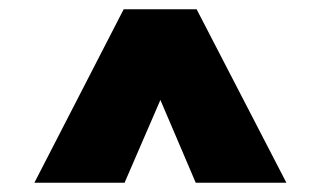

<svg xmlns="http://www.w3.org/2000/svg" viewBox="-20 -718 690 413"><path d="M54 -325 246 -698H403L596 -325H401L325 -503L248 -325Z"/></svg>

Font: Azeret Mono Thin Black
Style: Regular
Weight: 900
Version: Version 1.002